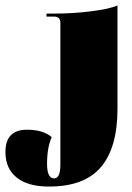

<svg xmlns="http://www.w3.org/2000/svg" viewBox="-179 -458 485 706"><path d="M1 228Q-76 228 -117.5 195Q-159 162 -159 101Q-159 19 -80 19Q-21 19 11 46Q-6 86 -6 144Q-6 198 20 198Q43 198 43 147V-374Q43 -397 20 -397H-8V-408H20Q89 -408 156.5 -416.5Q224 -425 253 -438V-58Q253 84 192.5 156Q132 228 1 228Z"/></svg>

Font: Arapey Black-Display
Style: Regular
Weight: 900
Designer: Eduardo Rodriguez Tunni
Foundry: Eduardo Rodriguez Tunni
Version: Version 4.000